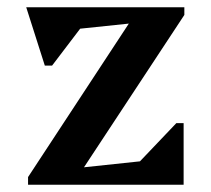

<svg xmlns="http://www.w3.org/2000/svg" viewBox="-20 -507 578 527"><path d="M57 0V-21L363 -487H486V-466L179 0ZM146 0V-41L438 -72L344 -43L464 -169H484V0ZM103 -327 52 -487H408V-450L121 -420L212 -444L123 -327Z"/></svg>

Font: Platypi Light Medium
Style: Regular
Weight: 500
Version: Version 1.200